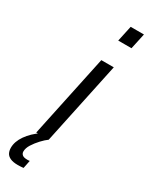

<svg xmlns="http://www.w3.org/2000/svg" viewBox="-299 -786 798 1028"><g transform="rotate(30 100.0 -271.5)"><path d="M154 -646 175 -743H257L236 -646ZM20 0 128 -510H205L97 0ZM21 200Q-8 200 -25.5 192Q-43 184 -50 170Q-57 156 -57 138Q-57 100 -30 61Q-3 22 44 -10L97 0Q80 12 60 33.5Q40 55 25.5 78Q11 101 11 122Q11 134 20 142Q29 150 51 150Q53 150 56 150Q59 150 66 149L56 198Q47 199 38 199.5Q29 200 21 200Z"/></g></svg>

Font: Saira SemiCondensed
Style: Italic
Weight: 400
Width: 4
Italic angle: -12°
Designer: Hector Gatti with collaboration of the Omnibus-Type team
Foundry: Omnibus-Type
Version: Version 1.101